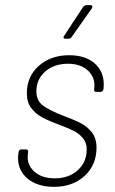

<svg xmlns="http://www.w3.org/2000/svg" viewBox="-20 -720 444 744"><path d="M50 -107Q50 -117 51 -122L52 -131Q54 -141 63 -141H80Q85 -141 87.5 -138Q90 -135 89 -131L88 -122Q83 -83 112 -56Q141 -29 192 -29Q247 -29 281.5 -60.5Q316 -92 316 -141Q316 -167 301.5 -184.5Q287 -202 266.5 -212.5Q246 -223 208 -237Q168 -252 143 -265.5Q118 -279 101 -301.5Q84 -324 84 -358Q84 -424 130.5 -465Q177 -506 248 -506Q310 -506 346 -475Q382 -444 382 -394Q382 -383 381 -377V-374Q380 -370 377 -367Q374 -364 370 -364H353Q343 -364 345 -374V-377Q346 -381 346 -389Q346 -425 318 -449Q290 -473 243 -473Q190 -473 155.5 -443Q121 -413 121 -366Q121 -330 146.5 -311Q172 -292 224 -272Q267 -256 292.5 -243Q318 -230 336 -207Q354 -184 354 -148Q354 -81 308 -38.5Q262 4 189 4Q126 4 88 -27Q50 -58 50 -107ZM229 -582 302 -693Q309 -700 315 -700H330Q336 -700 337.5 -696.5Q339 -693 336 -688L258 -577Q253 -570 246 -570H234Q228 -570 226.5 -573.5Q225 -577 229 -582Z"/></svg>

Font: Barlow Semi Condensed ExLight
Style: Italic
Weight: 275
Width: 4
Italic angle: -7°
Designer: Jeremy Tribby
Foundry: Tribby Type
Version: Version 1.408